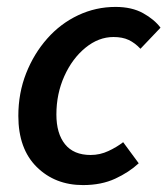

<svg xmlns="http://www.w3.org/2000/svg" viewBox="-20 -523 484 555"><path d="M220 12Q139 12 86 -40.5Q33 -93 33 -188Q33 -254 55.5 -311Q78 -368 116.5 -411.5Q155 -455 206 -479Q257 -503 314 -503Q361 -503 393.5 -485Q426 -467 444 -443L386 -382Q370 -399 352 -407.5Q334 -416 308 -416Q265 -416 227 -385Q189 -354 166 -303Q143 -252 143 -192Q143 -137 168 -106Q193 -75 242 -75Q269 -75 293.5 -86.5Q318 -98 336 -112L381 -51Q353 -25 313 -6.5Q273 12 220 12Z"/></svg>

Font: Source Sans 3 Semibold
Style: Italic
Weight: 600
Italic angle: -11°
Designer: Paul D. Hunt
Foundry: Adobe
Version: Version 3.052;hotconv 1.1.0;makeotfexe 2.6.0